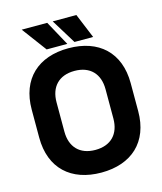

<svg xmlns="http://www.w3.org/2000/svg" viewBox="-132 -993 940 1113"><g transform="rotate(-15 338.0 -437.0)"><path d="M105 -897 215 -749H339L258 -897ZM291 -897 382 -749H494L433 -897ZM338 23C519 23 635 -81 635 -266V-434C635 -619 519 -723 338 -723C157 -723 41 -619 41 -434V-266C41 -81 157 23 338 23ZM338 -113C244 -113 191 -170 191 -262V-438C191 -530 244 -587 338 -587C432 -587 485 -530 485 -438V-262C485 -170 432 -113 338 -113Z"/></g></svg>

Font: Kalas SG
Style: Bold
Weight: 700
Designer: Kalas
Foundry: Kalas
Version: Version 2.000;FEAKit 1.0